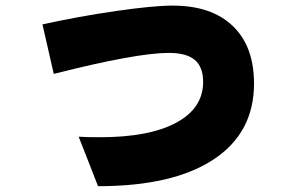

<svg xmlns="http://www.w3.org/2000/svg" viewBox="-20 -595 1040 678"><path d="M129.9 -508.8Q257.8 -537.1 390.1 -556.2Q522.5 -575.2 589.8 -575.2Q726.6 -575.2 801.8 -503.4Q877 -431.6 877 -299.8Q877 -126 733.9 -31.7Q590.8 62.5 326.2 62.5L257.8 -112.3Q284.2 -110.4 333 -110.4Q506.8 -110.4 602.1 -161.6Q697.3 -212.9 697.3 -305.7Q697.3 -358.4 668 -383.3Q638.7 -408.2 576.2 -408.2Q461.9 -408.2 169.9 -334Z"/></svg>

Font: GenEi M Gothic v2 Black
Style: Regular
Weight: 900
Version: Version 2.0